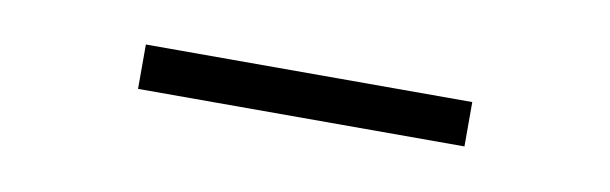

<svg xmlns="http://www.w3.org/2000/svg" viewBox="-23 -710 569 179"><g transform="rotate(10 261.5 -621.0)"><path d="M416 -642V-600H107V-642Z"/></g></svg>

Font: Elaine Sans Light
Style: Regular
Weight: 300
Designer: Wei Huang
Foundry: Wei Huang
Version: Version 2.001;December 24, 2019;FontCreator 12.0.0.2547 64-b